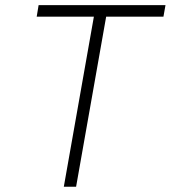

<svg xmlns="http://www.w3.org/2000/svg" viewBox="-20 -713 652 733"><path d="M223.6 0 338.4 -649.4H120.1L127.4 -693.4H611.8L604 -649.4H385.3L270.5 0Z"/></svg>

Font: CaskaydiaCove NFP ExtraLight
Style: Italic
Weight: 200
Italic angle: -10°
Designer: Aaron Bell
Foundry: Saja Typeworks
Version: Version 2111.001; VTT 6.35;Nerd Fonts 3.1.1